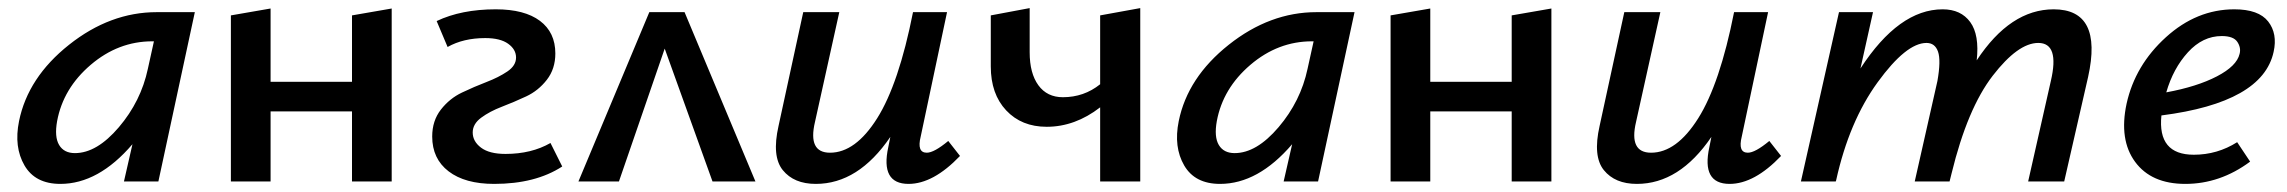

<svg xmlns="http://www.w3.org/2000/svg" viewBox="-20 -448 5645 474"><path d="M367 -418H461L371 0H286L307 -92Q223 6 129 6Q67 6 40.5 -39.5Q14 -85 27 -149Q49 -257 150.5 -337.5Q252 -418 367 -418ZM165 -70Q219 -70 273.5 -134Q328 -198 345 -278L360 -346H356Q272 -346 204 -288Q136 -230 121 -149Q114 -110 126 -90Q138 -70 165 -70Z M849 -410 947 -427V0H849V-173H648V0H550V-410L648 -427V-246H849Z M1200 6Q1128 6 1087.5 -25Q1047 -56 1047 -111Q1047 -150 1068.5 -177.5Q1090 -205 1120.5 -219.5Q1151 -234 1181 -245.5Q1211 -257 1232.5 -271.5Q1254 -286 1254 -306Q1254 -326 1234.5 -340Q1215 -354 1178 -354Q1124 -354 1085 -332L1058 -396Q1119 -425 1204 -425Q1275 -425 1313 -396.5Q1351 -368 1351 -316Q1351 -278 1330 -251Q1309 -224 1279 -210Q1249 -196 1219 -184.5Q1189 -173 1168 -157.5Q1147 -142 1147 -121Q1147 -99 1167.5 -83.5Q1188 -68 1228 -68Q1292 -68 1339 -95L1368 -37Q1302 6 1200 6Z M1845 0H1739L1621 -328L1508 0H1408L1583 -418H1670Z M2321 -100 2350 -63Q2284 6 2223 6Q2153 6 2173 -85L2178 -110Q2099 6 1994 6Q1940 6 1912.5 -28Q1885 -62 1902 -137L1963 -418H2052L1992 -147Q1974 -71 2029 -71Q2092 -71 2145.5 -156Q2199 -241 2234 -418H2318L2253 -111Q2243 -71 2268 -71Q2286 -71 2321 -100Z M2696 -410 2795 -428V0H2696V-183Q2634 -135 2564 -135Q2502 -135 2464 -175.5Q2426 -216 2426 -284V-410L2522 -428V-319Q2522 -267 2543.5 -237.5Q2565 -208 2604 -208Q2656 -208 2696 -240Z M3230 -418H3324L3234 0H3149L3170 -92Q3086 6 2992 6Q2930 6 2903.5 -39.5Q2877 -85 2890 -149Q2912 -257 3013.5 -337.5Q3115 -418 3230 -418ZM3028 -70Q3082 -70 3136.5 -134Q3191 -198 3208 -278L3223 -346H3219Q3135 -346 3067 -288Q2999 -230 2984 -149Q2977 -110 2989 -90Q3001 -70 3028 -70Z M3712 -410 3810 -427V0H3712V-173H3511V0H3413V-410L3511 -427V-246H3712Z M4348 -100 4377 -63Q4311 6 4250 6Q4180 6 4200 -85L4205 -110Q4126 6 4021 6Q3967 6 3939.5 -28Q3912 -62 3929 -137L3990 -418H4079L4019 -147Q4001 -71 4056 -71Q4119 -71 4172.5 -156Q4226 -241 4261 -418H4345L4280 -111Q4270 -71 4295 -71Q4313 -71 4348 -100Z M5050 -425Q5172 -425 5135 -258L5076 0H4987L5043 -248Q5065 -342 5012 -342Q4962 -342 4899.5 -261Q4837 -180 4798 -20L4793 0H4707L4763 -248Q4772 -299 4764.5 -320.5Q4757 -342 4736 -342Q4686 -342 4615.5 -245Q4545 -148 4513 -3L4512 0H4426L4520 -418H4604L4573 -279Q4668 -425 4776 -425Q4821 -425 4844 -393.5Q4867 -362 4860 -299Q4943 -425 5050 -425Z M5496 -425Q5556 -425 5579.5 -395Q5603 -365 5593 -320Q5566 -195 5316 -163Q5306 -66 5396 -66Q5454 -66 5503 -97L5535 -49Q5461 6 5375 6Q5291 6 5251 -48.5Q5211 -103 5230 -192Q5251 -287 5327 -356Q5403 -425 5496 -425ZM5509 -315Q5513 -330 5503.5 -344.5Q5494 -359 5465 -359Q5418 -359 5381.5 -319Q5345 -279 5328 -220Q5404 -234 5453 -259.5Q5502 -285 5509 -315Z"/></svg>

Font: EauTestInfant Semibold
Style: Italic
Weight: 600
Italic angle: -12°
Designer: Christian Thalmann (Catharsis Fonts)
Version: Version 0.001;PS 000.001;hotconv 1.0.88;makeotf.lib2.5.64775